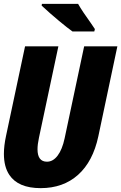

<svg xmlns="http://www.w3.org/2000/svg" viewBox="-37 -950 619 979"><path d="M176.8 -930.2H361.3Q380.9 -895 427.7 -830.1L446.8 -801.8L443.8 -789.6H332.5Q307.6 -807.1 262.7 -844.5Q217.8 -881.8 175.3 -921.4ZM10.7 -58.1Q-17.1 -99.6 -17.1 -165.5Q-17.1 -206.5 -6.3 -256.8L90.8 -713.9H260.7L161.6 -247.6Q154.3 -213.4 154.3 -189Q154.3 -125.5 202.6 -125.5Q233.4 -125.5 256.8 -156.5Q280.3 -187.5 292.5 -244.6L392.1 -713.9H561.5L464.4 -254.9Q437 -126.5 361.1 -58.6Q285.2 9.3 170.4 9.3Q55.7 9.3 10.7 -58.1Z"/></svg>

Font: Open Sans Hebrew Condensed Extra Bold
Style: Italic
Weight: 800
Width: 3
Italic angle: -12°
Foundry: Ascender Corporation, Yanek Iontef
Version: Version 2.001;PS 002.001;hotconv 1.0.70;makeotf.lib2.5.58329